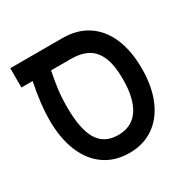

<svg xmlns="http://www.w3.org/2000/svg" viewBox="-141 -745 882 888"><g transform="rotate(-30 300.0 -301.0)"><path d="M60.5 -311Q60.5 -394 83.5 -506H23.5V-609H302Q380.5 -609 436.2 -572Q492 -535 521 -466.2Q550 -397.5 550 -304Q550 -208.5 520.2 -138.5Q490.5 -68.5 435.5 -31Q380.5 6.5 306 6.5Q232 6.5 176.8 -30.5Q121.5 -67.5 91 -139Q60.5 -210.5 60.5 -311ZM449.5 -306Q449.5 -379 431 -423Q412.5 -467 377 -486.5Q341.5 -506 288 -506H182Q173.5 -465 167.2 -420.5Q161 -376 161 -319.5Q161 -204 194.8 -147.8Q228.5 -91.5 302 -91.5Q376 -91.5 412.8 -146.8Q449.5 -202 449.5 -306Z"/></g></svg>

Font: JuliaMono Medium
Style: Italic
Weight: 500
Italic angle: -9°
Monospace: yes
Designer: cormullion
Foundry: corm
Version: Version 0.054; ttfautohint (v1.8.4)